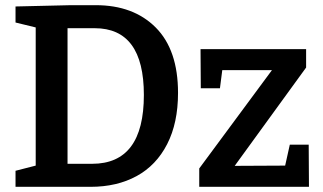

<svg xmlns="http://www.w3.org/2000/svg" viewBox="-20 -722 1250 742"><path d="M350 -702Q496 -702 582 -615.5Q668 -529 668 -363Q668 -247 626 -165Q584 -83 508 -41.5Q432 0 330 0H40V-62L118 -82V-616L40 -635V-697L254 -702ZM336 -89Q536 -89 536 -355Q536 -613 346 -613H241V-89ZM1100 -163H1173L1174 0H750V-71L1031 -451H839L830 -381H756L755 -532H1163V-461L887 -81L1082 -82Z"/></svg>

Font: Bitter Pro SemiBold
Style: Regular
Weight: 600
Designer: Sol Matas, and Bitter project Authors
Foundry: Sol Matas
Version: Version 1.010